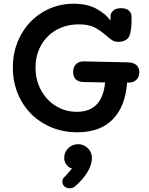

<svg xmlns="http://www.w3.org/2000/svg" viewBox="-20 -711 800 1032"><path d="M729 -323Q729 -298 713 -282Q697 -266 669 -267H663Q654 -139 586 -69.5Q518 0 396 0Q296 0 216.5 -46Q137 -92 93 -171.5Q49 -251 49 -348Q49 -444 92 -522.5Q135 -601 210 -646Q285 -691 376 -691Q449 -691 499 -663.5Q549 -636 574 -600V-623Q574 -641 589 -654Q604 -667 630 -667Q657 -667 671.5 -655Q686 -643 687 -624Q689 -546 674 -515Q666 -500 650.5 -493Q635 -486 617 -486Q600 -486 587 -492.5Q574 -499 553 -518Q520 -547 488.5 -563.5Q457 -580 404 -580Q336 -580 283 -550Q230 -520 200.5 -467Q171 -414 171 -347Q171 -280 201 -225.5Q231 -171 281.5 -140.5Q332 -110 393 -110Q530 -110 545 -268L430 -270Q400 -271 386.5 -285.5Q373 -300 373 -324Q373 -351 389 -366.5Q405 -382 433 -381L664 -376Q696 -376 712.5 -362Q729 -348 729 -323ZM474 138Q474 175 449.5 215Q425 255 382 292Q370 301 354 301Q338 301 326.5 291Q315 281 315 266Q315 254 322 245Q325 241 338 228Q364 199 367 195Q349 190 337 174Q325 158 325 138Q325 107 347 85.5Q369 64 400 64Q430 64 452 85.5Q474 107 474 138Z"/></svg>

Font: Mali SemiBold
Style: Regular
Weight: 600
Designer: Kitiyaporn Chalermlarp | Katatrad Aksorn Co.,Ltd.
Foundry: Cadson Demak Co.,Ltd.
Version: Version 1.000; ttfautohint (v1.6)